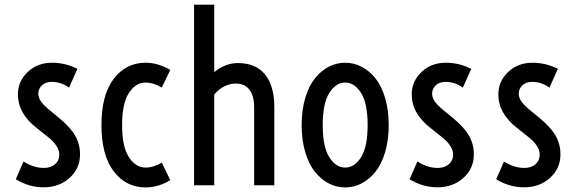

<svg xmlns="http://www.w3.org/2000/svg" viewBox="-20 -798 2482 827"><path d="M47.9 -25.9 81.5 -102.5Q124 -74.7 169.4 -74.7Q198.7 -74.7 217 -90.6Q235.4 -106.4 235.4 -132.3Q235.4 -149.4 225.3 -166Q215.3 -182.6 204.1 -192.9Q192.9 -203.1 171.9 -219.7L138.7 -246.1Q57.1 -309.1 57.1 -391.6Q57.1 -447.3 98.9 -487.5Q140.6 -527.8 204.6 -527.8Q261.2 -527.8 313.5 -501.5L277.3 -420.4Q243.7 -445.3 202.6 -445.3Q176.3 -445.3 160.6 -430.4Q145 -415.5 145 -394.5Q145 -377.9 156 -361.8Q167 -345.7 193.4 -323.7L231.4 -292.5Q282.2 -251 303.5 -214.1Q324.7 -177.2 324.7 -132.8Q324.7 -72.3 279.8 -31.7Q234.9 8.8 167.5 8.8Q104.5 8.8 47.9 -25.9Z M606.9 9.3Q522.5 9.3 469.7 -60.1Q417 -129.4 417 -259.3Q417 -389.2 469.7 -458.5Q522.5 -527.8 606.9 -527.8Q661.6 -527.8 713.4 -496.6L676.8 -420.9Q641.1 -442.4 606.9 -442.4Q564.5 -442.4 535.2 -397.5Q505.9 -352.5 505.9 -259.3Q505.9 -166 535.2 -121.1Q564.5 -76.2 606.9 -76.2Q641.1 -76.2 676.8 -97.7L713.4 -22Q661.6 9.3 606.9 9.3Z M815.9 0V-777.8H902.8V-487.3Q951.2 -526.4 1004.4 -526.4Q1081.5 -526.4 1121.6 -477.3Q1161.6 -428.2 1161.6 -335.9V0H1074.7V-335Q1074.7 -385.3 1054.4 -411.6Q1034.2 -438 994.6 -438Q970.7 -438 946.3 -426Q921.9 -414.1 902.8 -390.6V0Z M1537.1 -7.8Q1503.9 9.3 1466.8 9.3Q1429.7 9.3 1396.5 -7.8Q1363.3 -24.9 1336.9 -57.4Q1310.5 -89.8 1294.9 -142.1Q1279.3 -194.3 1279.3 -259.3Q1279.3 -324.2 1294.9 -376.5Q1310.5 -428.7 1336.9 -461.2Q1363.3 -493.7 1396.5 -510.7Q1429.7 -527.8 1466.8 -527.8Q1503.9 -527.8 1537.1 -510.7Q1570.3 -493.7 1596.7 -461.2Q1623 -428.7 1638.7 -376.5Q1654.3 -324.2 1654.3 -259.3Q1654.3 -194.3 1638.7 -142.1Q1623 -89.8 1596.7 -57.4Q1570.3 -24.9 1537.1 -7.8ZM1398.4 -120.8Q1426.8 -76.2 1466.8 -76.2Q1506.8 -76.2 1535.2 -120.8Q1563.5 -165.5 1563.5 -259.3Q1563.5 -353 1535.2 -397.7Q1506.8 -442.4 1466.8 -442.4Q1426.8 -442.4 1398.4 -397.7Q1370.1 -353 1370.1 -259.3Q1370.1 -165.5 1398.4 -120.8Z M1744.1 -25.9 1777.8 -102.5Q1820.3 -74.7 1865.7 -74.7Q1895 -74.7 1913.3 -90.6Q1931.6 -106.4 1931.6 -132.3Q1931.6 -149.4 1921.6 -166Q1911.6 -182.6 1900.4 -192.9Q1889.2 -203.1 1868.2 -219.7L1835 -246.1Q1753.4 -309.1 1753.4 -391.6Q1753.4 -447.3 1795.2 -487.5Q1836.9 -527.8 1900.9 -527.8Q1957.5 -527.8 2009.8 -501.5L1973.6 -420.4Q1939.9 -445.3 1898.9 -445.3Q1872.6 -445.3 1856.9 -430.4Q1841.3 -415.5 1841.3 -394.5Q1841.3 -377.9 1852.3 -361.8Q1863.3 -345.7 1889.6 -323.7L1927.7 -292.5Q1978.5 -251 1999.8 -214.1Q2021 -177.2 2021 -132.8Q2021 -72.3 1976.1 -31.7Q1931.2 8.8 1863.8 8.8Q1800.8 8.8 1744.1 -25.9Z M2117.2 -25.9 2150.9 -102.5Q2193.4 -74.7 2238.8 -74.7Q2268.1 -74.7 2286.4 -90.6Q2304.7 -106.4 2304.7 -132.3Q2304.7 -149.4 2294.7 -166Q2284.7 -182.6 2273.4 -192.9Q2262.2 -203.1 2241.2 -219.7L2208 -246.1Q2126.5 -309.1 2126.5 -391.6Q2126.5 -447.3 2168.2 -487.5Q2210 -527.8 2273.9 -527.8Q2330.6 -527.8 2382.8 -501.5L2346.7 -420.4Q2313 -445.3 2272 -445.3Q2245.6 -445.3 2230 -430.4Q2214.4 -415.5 2214.4 -394.5Q2214.4 -377.9 2225.3 -361.8Q2236.3 -345.7 2262.7 -323.7L2300.8 -292.5Q2351.6 -251 2372.8 -214.1Q2394 -177.2 2394 -132.8Q2394 -72.3 2349.1 -31.7Q2304.2 8.8 2236.8 8.8Q2173.8 8.8 2117.2 -25.9Z"/></svg>

Font: Voltaire
Style: Regular
Weight: 400
Designer: Yvonne Schttler
Foundry: Yvonne Schttler
Version: Version 1.003